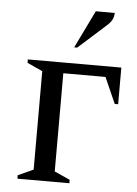

<svg xmlns="http://www.w3.org/2000/svg" viewBox="-56 -855 639 898"><g transform="rotate(5 263.5 -406.0)"><path d="M60 0V-16L132 -49V-511L60 -544V-560H499V-388H483L429 -510H231V-49L304 -16V0ZM271 -635 357 -812H446Q446 -796 439 -781Q432 -766 411 -748L285 -635Z"/></g></svg>

Font: Spectral SC Medium
Style: Regular
Weight: 500
Designer: Jean-Baptiste Levee
Foundry: Production Type
Version: Version 2.001